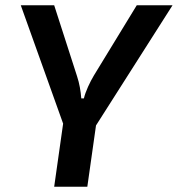

<svg xmlns="http://www.w3.org/2000/svg" viewBox="-20 -710 676 730"><path d="M636 -690H500L337 -423C322 -398 305 -362 299 -336H289C287 -363 282 -393 273 -420L186 -690H59L220 -240L186 0H312L345 -233Z"/></svg>

Font: Exo 2 Semi Bold
Style: Italic
Weight: 600
Italic angle: -8°
Designer: Natanael Gama
Version: Version 1.001;PS 001.001;hotconv 1.0.88;makeotf.lib2.5.64775